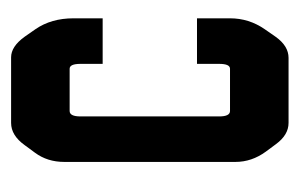

<svg xmlns="http://www.w3.org/2000/svg" viewBox="-117 -423 540 346"><g transform="rotate(-90 153.0 -250.0)"><path d="M293 -335H210.9V-375Q210.9 -394.5 202.1 -394.5H126Q116.2 -394.5 116.2 -375V-125Q116.2 -105.5 126 -105.5H202.1Q210.9 -105.5 210.9 -125V-165H293V-105.5Q293 -71.3 273.4 -43L259.8 -23.4Q243.2 0 221.7 0H104.5Q83 0 66.4 -22.5L52.7 -41Q34.2 -66.4 34.2 -95.7V-404.3Q34.2 -434.6 50.8 -457L64.5 -475.6Q82 -500 104.5 -500H222.7Q242.2 -500 259.8 -475.6L273.4 -456.1Q293 -427.7 293 -387.7Z"/></g></svg>

Font: Vancouver Drive
Style: Bold
Weight: 700
Designer: Valery Zaveryaev
Foundry: Cyreal (www.cyreal.org)
Version: Version 1.01